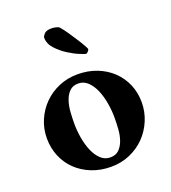

<svg xmlns="http://www.w3.org/2000/svg" viewBox="-128 -783 788 885"><g transform="rotate(-20 265.5 -340.0)"><path d="M254 -406Q227 -406 211 -390Q195 -374 186.5 -349Q178 -324 176 -294Q174 -264 174 -237Q174 -204 180 -168.5Q186 -133 198.5 -103Q211 -73 231 -54Q251 -35 278 -35Q305 -35 321 -51Q337 -67 345.5 -91.5Q354 -116 356 -145.5Q358 -175 358 -202Q358 -235 352 -271Q346 -307 333.5 -337Q321 -367 301 -386.5Q281 -406 254 -406ZM265 -447Q317 -447 360 -430Q403 -413 434 -383.5Q465 -354 482.5 -313.5Q500 -273 500 -225Q500 -178 482 -135.5Q464 -93 433 -61.5Q402 -30 359.5 -11.5Q317 7 267 7Q215 7 171.5 -10.5Q128 -28 97 -58Q66 -88 49 -129Q32 -170 32 -217Q32 -264 50 -306Q68 -348 99.5 -379.5Q131 -411 173.5 -429Q216 -447 265 -447ZM225 -687Q236 -687 247.5 -684Q259 -681 263 -677Q277 -661 292.5 -638Q308 -615 321.5 -594Q335 -573 343.5 -557.5Q352 -542 352 -540Q352 -535 346 -528.5Q340 -522 335 -522Q331 -522 306.5 -532Q282 -542 253.5 -560Q225 -578 202 -603Q179 -628 179 -658Q179 -664 189 -675.5Q199 -687 225 -687Z"/></g></svg>

Font: Vermiglione
Style: Bold
Weight: 700
Version: Version 1.000